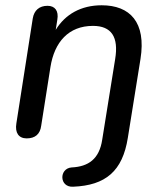

<svg xmlns="http://www.w3.org/2000/svg" viewBox="-20 -517 614 727"><path d="M257 190C380 185 444 131 464 5L512 -294C534 -433 472 -497 365 -497C287 -497 227 -463 191 -404L197 -442C203 -476 188 -495 160 -495C129 -495 109 -478 104 -447L42 -50C36 -14 51 7 81 7C113 7 132 -9 136 -41L171 -263C186 -358 240 -419 332 -419C402 -419 430 -377 416 -293L367 12C356 85 315 114 251 117C203 121 204 193 257 190Z"/></svg>

Font: SN Pro Medium
Style: Italic
Weight: 400
Italic angle: -9°
Designer: Tobias Whetton
Foundry: Supernotes
Version: Version 1.001;Glyphs 3.2 (3249)